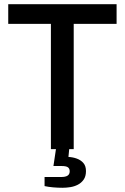

<svg xmlns="http://www.w3.org/2000/svg" viewBox="-20 -706 591 909"><path d="M221 0V-593H19V-686H532V-593H329V0ZM276 183Q254 183 231.5 181Q209 179 191 175V132H270Q290 132 300 125.5Q310 119 310 105Q310 92 301.5 86Q293 80 272 80H233L247 -14H309L304 37Q325 38 344 45Q363 52 375 66Q387 80 387 104Q387 129 376 144.5Q365 160 348.5 168.5Q332 177 313 180Q294 183 276 183Z"/></svg>

Font: Archivo SemiCondensed Medium
Style: Regular
Weight: 500
Width: 4
Designer: Hector Gatti
Foundry: Omnibus-Type
Version: Version 2.001